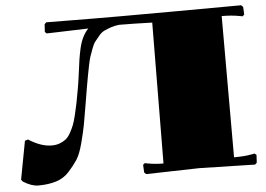

<svg xmlns="http://www.w3.org/2000/svg" viewBox="-51 -789 1203 867"><g transform="rotate(-5 550.0 -355.5)"><path d="M665 -678.2Q574.7 -681.2 520 -681.2H515.1Q494.6 -679.2 477.1 -673.1Q459.5 -667 446.3 -660.6Q433.1 -654.3 421.1 -639.4Q409.2 -624.5 401.6 -615.5Q394 -606.4 385.7 -583.5Q377.4 -560.5 373.5 -549.6Q369.6 -538.6 363.5 -508.5Q357.4 -478.5 355.2 -466.3Q353 -454.1 346.7 -418.5Q346.2 -416.5 346.2 -415.5Q346.2 -414.6 345.7 -413.1Q345.2 -411.6 345.2 -410.2Q340.8 -385.3 333 -336.9Q322.8 -274.4 316.9 -243.7Q311 -212.9 298.3 -164.1Q285.6 -115.2 269.8 -90.8Q253.9 -66.4 229.5 -39.3Q205.1 -12.2 169.9 -1.2Q134.8 9.8 88.9 9.8Q57.6 9.8 20 -14.2L13.2 -22.9L45.9 -196.8L60.1 -201.2Q116.2 -165 165 -165Q184.6 -165 200.2 -170.7Q215.8 -176.3 227.8 -185.3Q239.7 -194.3 249.8 -211.9Q259.8 -229.5 266.6 -246.3Q273.4 -263.2 280.5 -292.5Q287.6 -321.8 292.5 -346.2Q297.4 -370.6 304.2 -410.2Q309.1 -436.5 314 -474.6Q318.8 -512.7 322.5 -537.6Q326.2 -562.5 332.5 -590.6Q338.9 -618.7 349.4 -639.9Q359.9 -661.1 375 -676.8L186 -670.9L178.2 -678.2L180.2 -712.9L188 -721.2Q251 -720.7 305.2 -720.2Q359.4 -719.7 402.1 -719.5Q444.8 -719.2 520 -719.2Q731.9 -719.2 1071.8 -721.2L1080.1 -712.9L1082 -678.2L1074.2 -670.9L1058.1 -673.8Q1024.4 -680.2 980 -680.2V-40Q1026.9 -40 1058.1 -45.9L1074.2 -48.8L1082 -42L1080.1 -6.8L1071.8 1L819.8 -4.9L578.1 1L569.8 -6.8L567.9 -42L576.2 -48.8L591.8 -45.9Q623 -40 660.2 -40Z"/></g></svg>

Font: Yokawerad
Style: Regular
Weight: 500
Designer: gluk
Foundry: gluk
Version: Version 0.79